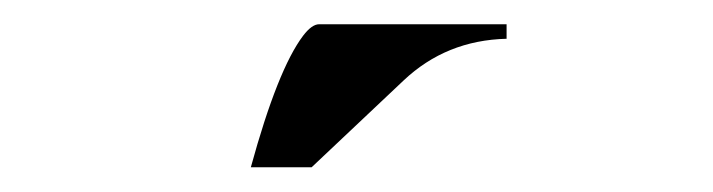

<svg xmlns="http://www.w3.org/2000/svg" viewBox="-20 -790 579 156"><path d="M183.8 -654.1Q205.6 -733.6 226.3 -761Q233.4 -770.3 239.3 -770.3H391.6V-758.5Q342.5 -757.3 307.9 -724.6L233.2 -654.1Z"/></svg>

Font: itsadzoke
Style: Regular
Weight: 700
Width: 7
Version: Version 0.45